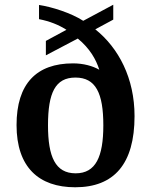

<svg xmlns="http://www.w3.org/2000/svg" viewBox="-20 -782 639 812"><path d="M298 10C462 10 549 -88 549 -291C549 -451 482 -579 383 -658L459 -699V-762L332 -694C281 -727 199 -753 145 -761V-701C191 -692 228 -677 261 -656L174 -609V-548L309 -619C360 -577 386 -531 400 -487C372 -503 333 -514 289 -514C134 -514 50 -428 50 -253C50 -75 144 10 298 10ZM300 -49C214 -49 183 -119 183 -252C183 -390 214 -454 299 -454C385 -454 417 -388 417 -252C417 -119 385 -49 300 -49Z"/></svg>

Font: Noto Serif SemiBold
Style: Regular
Weight: 600
Designer: Monotype Design Team
Foundry: Monotype Imaging Inc.
Version: Version 2.013